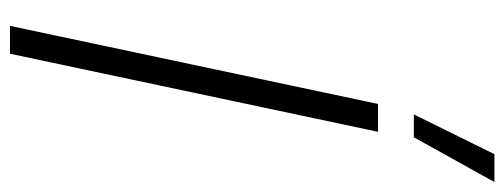

<svg xmlns="http://www.w3.org/2000/svg" viewBox="-334 -680 1014 386"><g transform="rotate(90 173.0 -487.0)"><path d="M256 -812H210L290 -974H346ZM32 0 189 -740H245L88 0Z"/></g></svg>

Font: Be Vietnam Pro ExtraLight
Style: Italic
Weight: 200
Italic angle: -12°
Designer: Lam Bao, Tony Le, Vietanh Nguyen
Foundry: Yellow Type Foundry
Version: Version 1.002; ttfautohint (v1.8.3)